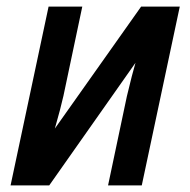

<svg xmlns="http://www.w3.org/2000/svg" viewBox="-20 -561 576 581"><path d="M127 -541H229L172 -271Q164 -235 146 -172L407 -541H524L409 0H307L364 -270Q381 -341 390 -371L129 0H12Z"/></svg>

Font: Noto Sans UI NarrowMedium
Style: Italic
Weight: 500
Width: 4
Italic angle: -12°
Designer: Monotype Design Team
Foundry: Monotype Imaging Inc.
Version: Version 1.001